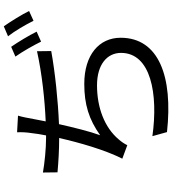

<svg xmlns="http://www.w3.org/2000/svg" viewBox="34 -920 931 1040"><g transform="rotate(-90 500.0 -400.5)"><path d="M742 -666C620 -639 479 -624 362 -619C367 -645 372 -668 375 -686C380 -712 385 -743 393 -769L303 -774C304 -747 303 -724 298 -692C296 -672 292 -647 286 -617H272C213 -617 136 -625 85 -634L86 -555C142 -550 205 -546 272 -546C247 -436 208 -299 160 -204L233 -177C242 -195 251 -208 264 -223C329 -301 438 -341 557 -341C672 -341 733 -285 733 -211C733 -49 510 -9 282 -41L304 38C604 71 815 -6 815 -213C815 -329 723 -410 565 -410C454 -410 373 -385 287 -324C307 -378 329 -467 347 -547C473 -552 627 -568 743 -589ZM713 -783C740 -745 774 -685 794 -644L848 -668C828 -709 791 -770 766 -806ZM823 -823C852 -786 885 -729 907 -685L960 -709C942 -746 903 -809 877 -846Z"/></g></svg>

Font: Squished Noto Sans CJK JP Regular
Style: Regular
Weight: 400
Designer: Ryoko NISHIZUKA (kana & ideographs); Paul D. Hunt (Latin, Greek & Cyrillic); Wenlong ZHANG (bopomofo); Sandoll Communica
Foundry: Adobe Systems Incorporated
Version: Version 1.004;PS 1.004;hotconv 1.0.82;makeotf.lib2.5.63406